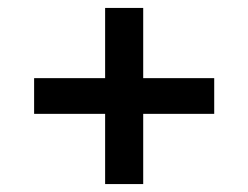

<svg xmlns="http://www.w3.org/2000/svg" viewBox="-20 -592 626 484"><path d="M520 -395H341V-572H245V-395H66V-305H245V-128H341V-305H520Z"/></svg>

Font: Montserrat-Alt1 SemBd
Style: Regular
Weight: 600
Designer: Differentunic
Foundry: Differentunic
Version: Version 7.222